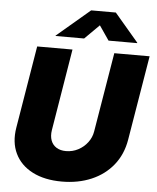

<svg xmlns="http://www.w3.org/2000/svg" viewBox="-62 -1007 874 1068"><g transform="rotate(5 375.0 -472.5)"><path d="M323.2 9.3Q226.6 9.3 159.2 -25.4Q91.8 -60.1 61.8 -122.6Q31.7 -185.1 45.4 -267.6L121.6 -727.5H318.8L243.7 -271.5Q238.3 -237.8 247.6 -213.1Q256.8 -188.5 278.6 -175Q300.3 -161.6 331.5 -161.6Q368.2 -161.6 399.7 -178.2Q431.2 -194.8 452.1 -222.7Q473.1 -250.5 478.5 -284.2L552.2 -727.5H749.5L670.9 -254.9Q657.2 -172.4 609.6 -113Q562 -53.7 488.3 -22.2Q414.6 9.3 323.2 9.3ZM377.9 -794.4H218.3L218.8 -796.9L403.3 -953.6H541L674.3 -796.9L673.8 -794.4H514.2L459 -875Z"/></g></svg>

Font: Inter 16pt Black
Style: Italic
Weight: 900
Italic angle: -9.3988°
Version: Version 4.001;git-66647c0bb